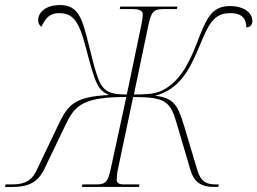

<svg xmlns="http://www.w3.org/2000/svg" viewBox="-70 -740 1019 760"><path d="M-50 0H-21C39 0 79 -16 105 -70L193 -253C229 -327 267 -356 430 -356L368 -70C357 -21 349 -10 311 -10H256L254 0H480L482 -10H420C401 -10 392 -16 392 -28C392 -38 393 -52 397 -71L457 -356C584 -356 604 -339 629 -253L683 -70C697 -21 723 0 779 0H794L796 -10H784C747 -10 725 -21 712 -64L658 -244C633 -328 614 -353 544 -361C641 -386 681 -465 719 -556C757 -648 777 -688 842 -688C893 -688 905 -661 905 -631C916 -632 929 -638 929 -657C929 -686 900 -716 840 -716C762 -716 744 -658 706 -561C673 -477 635 -412 570 -381C539 -366 494 -366 460 -366L516 -634C528 -693 537 -704 577 -704H630L632 -714H406L404 -704H454C482 -704 495 -698 495 -683C495 -672 493 -658 489 -639L432 -366C383 -366 356 -372 337 -395C316 -421 304 -473 283 -556C257 -660 244 -720 168 -720C107 -720 81 -688 81 -660C81 -648 85 -641 94 -634C113 -675 132 -688 164 -688C223 -688 244 -650 270 -551C307 -408 317 -383 362 -364C224 -357 199 -326 160 -244L74 -64C51 -15 12 -10 -25 -10H-48Z"/></svg>

Font: Noto Serif Display Thin
Style: Italic
Weight: 100
Italic angle: -12°
Designer: Monotype Design Team
Foundry: Monotype Imaging Inc.
Version: Version 2.009